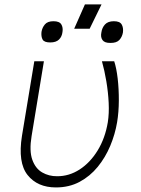

<svg xmlns="http://www.w3.org/2000/svg" viewBox="-20 -815 622 845"><path d="M131 -545.5H173.3L119 -215.9Q108.3 -150.9 122.2 -112Q136 -73.2 165.7 -56.1Q195.3 -39.1 231.2 -39.4Q284.1 -39.1 330.6 -69.2Q377.1 -99.4 410 -153.2Q442.8 -207 454.5 -277Q460.6 -315.7 458.3 -362.6Q456 -409.4 448 -457.2Q440 -505 428.6 -545.5H482.6Q492.5 -515.6 497.9 -469.6Q503.2 -423.7 503 -372.7Q502.8 -321.7 495.4 -277Q486.5 -224.1 465.2 -173.1Q443.9 -122.2 410.2 -80.8Q376.4 -39.4 330.4 -14.7Q284.4 9.9 226.2 9.9Q144.9 9.9 101.4 -44.7Q57.9 -99.4 76.7 -217.3ZM306.5 -688.6 353.7 -795.5H426.8L374.6 -688.6ZM426.1 -671.9Q429 -693.2 442.1 -707.4Q455.3 -721.6 481.2 -721.6Q507.5 -721.6 515.6 -707.2Q523.8 -692.8 521 -671.9Q517.4 -652 505 -638.8Q492.5 -625.7 465.9 -626.1Q440.3 -625.7 431.1 -638.7Q421.9 -651.6 426.1 -671.9ZM162.6 -674.4Q165.8 -693.9 177.7 -707.7Q189.6 -721.6 215.2 -721.6Q241.5 -721.6 249.8 -707.7Q258.2 -693.9 255 -674.4Q252.8 -654.1 239.9 -641.2Q226.9 -628.2 201 -628.2Q174.4 -628.2 167.4 -641.2Q160.5 -654.1 162.6 -674.4Z"/></svg>

Font: Inter UI Extra Light
Style: Italic
Weight: 200
Italic angle: -9.39999°
Designer: Rasmus Andersson
Foundry: rsms
Version: 3.2;8d6f07862